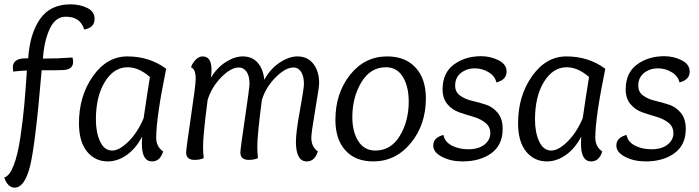

<svg xmlns="http://www.w3.org/2000/svg" viewBox="-20 -734 3224 885"><path d="M368 -598Q351 -657 283 -657Q235 -657 209 -600.5Q183 -544 178 -464Q251 -464 314 -469Q317 -458 317 -449Q317 -412 269 -411Q246 -410 172 -410Q143 -65 118 34Q93 131 47 131Q32 131 19 118.5Q6 106 0 84Q24 77 43 28.5Q62 -20 74 -101.5Q86 -183 92 -251Q98 -319 104 -409Q72 -408 41 -404Q39 -418 39 -422Q39 -465 97 -465H110Q117 -577 164 -645.5Q211 -714 305 -714Q348 -714 382 -697.5Q416 -681 416 -647Q416 -606 368 -598Z M635 -104Q606 -49 564 -19.5Q522 10 477 10Q418 10 381 -35.5Q344 -81 344 -166Q344 -292 408.5 -383Q473 -474 567 -474Q669 -474 746 -417Q700 -193 700 -99Q700 -58 732 -36Q718 10 681 10Q634 10 634 -71Q634 -93 635 -104ZM642 -189Q655 -279 671 -379Q620 -424 568 -424Q505 -424 463.5 -357Q422 -290 422 -183Q422 -123 441.5 -81.5Q461 -40 497 -40Q530 -40 572 -81.5Q614 -123 642 -189Z M1187 -273Q1166 -112 1166 -60Q1166 -30 1169 -5Q1151 3 1127 3Q1088 3 1088 -31Q1088 -48 1109 -188.5Q1130 -329 1130 -348Q1130 -385 1116 -404Q1102 -423 1081 -423Q1044 -423 999.5 -377.5Q955 -332 937 -273Q916 -112 916 -60Q916 -30 919 -5Q901 3 877 3Q838 3 838 -31Q838 -48 860 -195.5Q882 -343 882 -369Q882 -417 861 -423Q863 -437 879 -455.5Q895 -474 914 -474Q955 -474 955 -412Q955 -394 952 -376Q981 -423 1021.5 -448.5Q1062 -474 1099 -474Q1143 -474 1168.5 -444Q1194 -414 1198 -366Q1225 -416 1268.5 -445Q1312 -474 1351 -474Q1398 -474 1424.5 -439.5Q1451 -405 1451 -351Q1451 -332 1433 -227.5Q1415 -123 1415 -99Q1415 -57 1445 -36Q1431 10 1394 10Q1344 10 1344 -81Q1344 -124 1362.5 -225.5Q1381 -327 1381 -347Q1381 -382 1368 -402.5Q1355 -423 1333 -423Q1296 -423 1250.5 -377.5Q1205 -332 1187 -273Z M1700 10Q1618 10 1572 -41Q1526 -92 1526 -181Q1526 -304 1593.5 -389Q1661 -474 1765 -474Q1848 -474 1895.5 -422.5Q1943 -371 1943 -281Q1943 -159 1873.5 -74.5Q1804 10 1700 10ZM1759 -424Q1687 -424 1645.5 -354.5Q1604 -285 1604 -194Q1604 -127 1631.5 -83.5Q1659 -40 1710 -40Q1782 -40 1823 -108Q1864 -176 1864 -266Q1864 -335 1837 -379.5Q1810 -424 1759 -424Z M2268 -354Q2262 -383 2232.5 -401Q2203 -419 2168 -419Q2132 -419 2105 -398Q2078 -377 2078 -339Q2078 -310 2100.5 -293.5Q2123 -277 2155.5 -269.5Q2188 -262 2220 -251.5Q2252 -241 2274.5 -213.5Q2297 -186 2297 -140Q2297 -66 2245 -28Q2193 10 2112 10Q2058 10 2017.5 -11Q1977 -32 1977 -63Q1977 -100 2024 -112Q2030 -80 2062.5 -63Q2095 -46 2139 -46Q2186 -46 2213 -67.5Q2240 -89 2240 -120Q2240 -150 2217.5 -168Q2195 -186 2162.5 -195.5Q2130 -205 2097.5 -216Q2065 -227 2042.5 -253.5Q2020 -280 2020 -322Q2020 -398 2072 -436.5Q2124 -475 2198 -475Q2240 -475 2277.5 -456.5Q2315 -438 2315 -404Q2315 -366 2268 -354Z M2659 -104Q2630 -49 2588 -19.5Q2546 10 2501 10Q2442 10 2405 -35.5Q2368 -81 2368 -166Q2368 -292 2432.5 -383Q2497 -474 2591 -474Q2693 -474 2770 -417Q2724 -193 2724 -99Q2724 -58 2756 -36Q2742 10 2705 10Q2658 10 2658 -71Q2658 -93 2659 -104ZM2666 -189Q2679 -279 2695 -379Q2644 -424 2592 -424Q2529 -424 2487.5 -357Q2446 -290 2446 -183Q2446 -123 2465.5 -81.5Q2485 -40 2521 -40Q2554 -40 2596 -81.5Q2638 -123 2666 -189Z M3112 -354Q3106 -383 3076.5 -401Q3047 -419 3012 -419Q2976 -419 2949 -398Q2922 -377 2922 -339Q2922 -310 2944.5 -293.5Q2967 -277 2999.5 -269.5Q3032 -262 3064 -251.5Q3096 -241 3118.5 -213.5Q3141 -186 3141 -140Q3141 -66 3089 -28Q3037 10 2956 10Q2902 10 2861.5 -11Q2821 -32 2821 -63Q2821 -100 2868 -112Q2874 -80 2906.5 -63Q2939 -46 2983 -46Q3030 -46 3057 -67.5Q3084 -89 3084 -120Q3084 -150 3061.5 -168Q3039 -186 3006.5 -195.5Q2974 -205 2941.5 -216Q2909 -227 2886.5 -253.5Q2864 -280 2864 -322Q2864 -398 2916 -436.5Q2968 -475 3042 -475Q3084 -475 3121.5 -456.5Q3159 -438 3159 -404Q3159 -366 3112 -354Z"/></svg>

Font: Overlock
Style: Italic
Weight: 400
Designer: Dario Muhafara
Foundry: Dario Manuel Muhafara
Version: Version 1.001